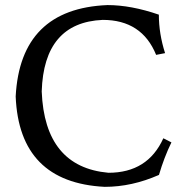

<svg xmlns="http://www.w3.org/2000/svg" viewBox="-20 -723 716 753"><path d="M390.6 9.8Q55.2 -7.3 41.5 -344.7Q59.6 -689 401.4 -703.1Q494.1 -703.1 603 -665.5Q603 -590.8 627.4 -514.6L592.3 -507.8Q536.6 -645 382.8 -645Q151.9 -634.8 143.6 -364.3Q155.3 -67.9 405.3 -45.4Q559.6 -45.4 620.6 -180.7L652.3 -164.6Q623.5 -105.5 603.5 -37.1Q497.6 9.8 390.6 9.8Z"/></svg>

Font: Almanac
Style: Regular
Weight: 400
Designer: Eden's Almanac
Version: Version 3.501;March 28, 2021;FontCreator 13.0.0.2683 64-bit